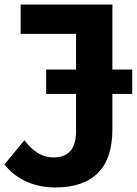

<svg xmlns="http://www.w3.org/2000/svg" viewBox="-36 -720 607 852"><path d="M210.5 111.8Q139.3 111.8 80.9 85.6Q22.4 59.4 -16.2 9.6L72.2 -97.6Q100.8 -60 132.7 -40.6Q164.5 -21.3 201.3 -21.3Q301.5 -21.3 301.5 -137.3V-569.7H55.6V-700H462.7V-146.5Q462.7 -16.3 398.3 47.7Q334 111.8 210.5 111.8ZM168.9 -303.3V-411.5H550.8V-303.3Z"/></svg>

Font: Montserrat Alternates Thin
Style: Regular
Weight: 100
Designer: Julieta Ulanovsky
Foundry: Julieta Ulanovsky
Version: Version 9.000